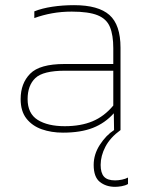

<svg xmlns="http://www.w3.org/2000/svg" viewBox="-20 -504 601 744"><path d="M426 220Q391 220 367 201Q343 182 343 135Q343 94 367 57Q391 20 422 0L421 -65Q387 -27 340 -8.5Q293 10 224 10Q179 10 142 -3Q105 -16 82.5 -44.5Q60 -73 60 -120Q60 -181 97 -218.5Q134 -256 230 -256H419V-317Q419 -368 406 -399.5Q393 -431 358 -445Q323 -459 258 -459Q218 -459 182 -452.5Q146 -446 113 -434V-460Q143 -472 183 -478Q223 -484 267 -484Q361 -484 404 -446Q447 -408 447 -319V0Q407 29 388.5 64.5Q370 100 370 135Q370 166 383 180.5Q396 195 426 195Q439 195 453 192Q467 189 476 184V209Q466 215 451.5 217.5Q437 220 426 220ZM231 -15Q293 -15 338.5 -34Q384 -53 419 -95V-230H232Q147 -230 117 -201.5Q87 -173 87 -120Q87 -64 126 -39.5Q165 -15 231 -15Z"/></svg>

Font: Kanit Thin
Style: Regular
Weight: 250
Designer: Katatrad Team
Foundry: CadsonDemak
Version: Version 2.000; ttfautohint (v1.8.3)